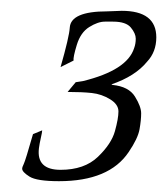

<svg xmlns="http://www.w3.org/2000/svg" viewBox="-20 -618 309 355"><path d="M205 -598Q269 -598 269 -549Q269 -522 252 -504Q230 -477 186 -462L188 -461Q218 -458 229.5 -439.5Q241 -421 241 -408.5Q241 -396 238 -379Q235 -362 218 -337Q182 -283 89 -283Q48 -283 34.5 -291.5Q21 -300 21 -306Q21 -309 24 -315Q27 -321 41 -370L58 -377Q58 -374 55.5 -363Q53 -352 52 -344Q47 -304 92 -304Q136 -304 161 -328Q186 -352 192.5 -375.5Q199 -399 199 -412Q199 -425 183.5 -434.5Q168 -444 150 -446Q132 -448 105 -448L120 -466L133 -468Q215 -488 228 -529Q231 -537 231 -546.5Q231 -556 222 -567Q213 -578 189 -578Q187 -578 174 -578Q161 -578 145 -568Q129 -558 122 -535Q115 -512 116 -506L92 -494Q108 -550 109 -567Q111 -597 178 -597Q198 -598 205 -598Z"/></svg>

Font: Italianno
Style: Regular
Weight: 400
Designer: Robert E. Leuschke
Foundry: Robert E. Leuschke
Version: Version 1.003